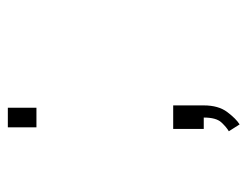

<svg xmlns="http://www.w3.org/2000/svg" viewBox="-91 -449 632 490"><g transform="rotate(-90 225.0 -204.0)"><path d="M145 -500H195V-427H145ZM141 0V-78H201V0Q201 37.5 184 60Q167 82.5 152.5 91.5L135 64Q145.5 58 157.8 44.8Q170 31.5 170 0Z"/></g></svg>

Font: Trispace Condensed Thin
Style: Regular
Weight: 100
Width: 3
Designer: Tyler Finck
Foundry: Etcetera Type Company
Version: Version 1.210; ttfautohint (v1.8.3)